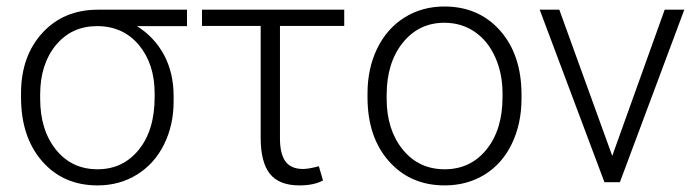

<svg xmlns="http://www.w3.org/2000/svg" viewBox="-20 -558 2135 588"><path d="M552.7 -478H399.4Q452.6 -444.8 482.2 -389.9Q511.7 -335 511.7 -263.2V-247.1Q511.7 -174.8 482.4 -115.7Q453.1 -56.6 399.7 -23.4Q346.2 9.8 278.8 9.8Q173.8 9.8 109.1 -64.2Q44.4 -138.2 44.4 -260.3V-272Q44.4 -385.7 109.6 -457Q174.8 -528.3 279.8 -528.3H552.7ZM103 -255.9Q103 -159.7 151.4 -99.6Q199.7 -39.6 278.8 -39.6Q356.4 -39.6 405 -99.4Q453.6 -159.2 453.6 -260.7V-272Q453.6 -362.3 405.3 -420.2Q356.9 -478 277.3 -478Q199.2 -478 151.1 -419.7Q103 -361.3 103 -268.1Z M1034.2 -478.5H837.4V-133.8Q837.4 -86.9 854.2 -63.7Q871.1 -40.5 908.2 -40.5Q924.8 -40.5 956.5 -48.8L969.2 -5.4Q941.4 9.8 897 9.8Q835 9.8 806.6 -25.6Q778.3 -61 778.3 -136.2V-478.5H598.6V-528.3H1034.2Z M1105.5 -272Q1105.5 -348.1 1135 -409.2Q1164.6 -470.2 1218.5 -504.2Q1272.5 -538.1 1340.8 -538.1Q1446.3 -538.1 1511.7 -464.1Q1577.1 -390.1 1577.1 -268.1V-255.9Q1577.1 -179.2 1547.6 -117.9Q1518.1 -56.6 1464.4 -23.4Q1410.6 9.8 1341.8 9.8Q1236.8 9.8 1171.1 -64.2Q1105.5 -138.2 1105.5 -260.3ZM1164.1 -255.9Q1164.1 -161.1 1213.1 -100.3Q1262.2 -39.6 1341.8 -39.6Q1420.9 -39.6 1470 -100.3Q1519 -161.1 1519 -260.7V-272Q1519 -332.5 1496.6 -382.8Q1474.1 -433.1 1433.6 -460.7Q1393.1 -488.3 1340.8 -488.3Q1262.7 -488.3 1213.4 -427Q1164.1 -365.7 1164.1 -266.6Z M1855 -80.6 2015.6 -528.3H2075.7L1878.4 0H1831.1L1632.8 -528.3H1692.9Z"/></svg>

Font: RobotoInd Light
Style: Regular
Weight: 300
Designer: Google
Version: Version 2.001151; 2014